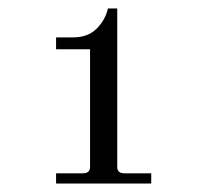

<svg xmlns="http://www.w3.org/2000/svg" viewBox="-20 -710 488 452"><path d="M112 -278V-302H175Q192 -302 192 -317V-594H112V-622H152Q187 -622 207.5 -642.5Q228 -663 234 -690H256V-317Q256 -302 273 -302H336V-278Z"/></svg>

Font: Old Standard TT
Style: Regular
Weight: 400
Designer: Alexey Kryukov <alexios@thessalonica.org.ru>
Version: Version 1.0